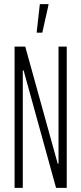

<svg xmlns="http://www.w3.org/2000/svg" viewBox="-20 -915 395 935"><path d="M51 0V-688H103L261 -118H265V-688H305V0H253L95 -572H91V0ZM159 -756V-761L174 -895H216V-890L186 -756Z"/></svg>

Font: Saira Ultra Condensed ExLight
Style: Regular
Weight: 200
Width: 1
Designer: Hector Gatti with collaboration of the Omnibus-Type team
Foundry: Omnibus-Type
Version: Version 1.001; ttfautohint (v1.8)